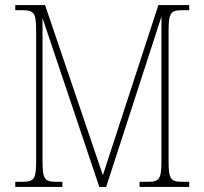

<svg xmlns="http://www.w3.org/2000/svg" viewBox="-20 -734 803 754"><path d="M40 0H225V-20H203C153 -20 147 -31 147 -108V-663L370 0H397L614 -669V-108C614 -31 608 -20 558 -20H528V0H723V-20H698C648 -20 642 -31 642 -108V-606C642 -683 648 -694 698 -694H723V-714H602L384 -46L157 -714H40V-694H66C116 -694 122 -683 122 -606V-108C122 -31 116 -20 66 -20H40Z"/></svg>

Font: Noto Serif Bengali Condensed Thin
Style: Regular
Weight: 100
Width: 3
Designer: Juan Bruce, Universal Thirst, Indian Type Foundry and the Monotype Design Team.
Foundry: Monotype Imaging Inc.
Version: Version 2.003